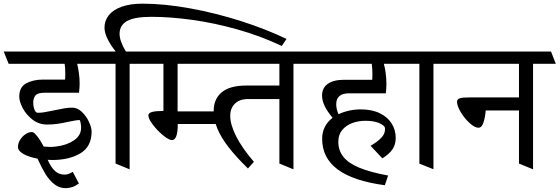

<svg xmlns="http://www.w3.org/2000/svg" viewBox="-55 -855 2990 1026"><path d="M434.6 -151.4Q434.1 -70.8 374 -35.4Q314 0 224.6 0Q216.3 0 199.7 -1Q218.3 40.5 239.5 59.3Q260.7 78.1 289.6 78.1Q301.3 78.1 310.5 74.7Q319.8 71.3 334 63.5L366.7 125.5Q347.2 139.6 329.8 145Q312.5 150.4 295.4 150.4Q262.2 150.4 235.6 129.6Q209 108.9 188.2 75.2Q167.5 41.5 145.5 -7.3Q100.1 -15.6 70.6 -32Q41 -48.3 41 -70.3Q41 -89.4 52.5 -107.9Q64 -126.5 81.3 -137.9Q98.6 -149.4 115.7 -149.4Q126 -149.4 143.1 -127.9Q160.2 -106.4 178.7 -71.8Q200.2 -69.8 213.4 -69.8Q228.5 -69.8 246.6 -72.3Q302.2 -79.1 340.3 -105Q378.4 -130.9 378.4 -172.9Q378.4 -185.5 375.5 -199.5Q372.6 -213.4 370.1 -213.4Q352.5 -213.4 313 -204.6Q279.8 -197.3 253.4 -193.4Q227.1 -189.5 196.8 -189.5Q153.3 -189.5 119.4 -215.3Q85.4 -241.2 66.7 -276.9Q47.9 -312.5 47.9 -338.4Q47.9 -390.1 85.4 -409.9Q123 -429.7 173.8 -429.7H292.5Q293.9 -439.9 293.9 -456.5Q293.9 -492.2 290.5 -514.2H-8.8L-35.2 -579.6H473.1L497.1 -514.2H357.4Q363.3 -490.2 366.9 -462.2Q370.6 -434.1 370.6 -407.2Q370.6 -390.6 367.2 -359.4H183.1Q146 -359.4 134.3 -344.7Q122.6 -330.1 122.6 -306.6Q122.6 -292.5 126 -279.1Q129.4 -265.6 135.3 -257.8Q137.7 -254.9 141.1 -253.7Q144.5 -252.4 149.9 -252.4Q165 -252.4 182.9 -255.4Q200.7 -258.3 232.9 -265.1Q265.1 -272 287.8 -275.9Q310.5 -279.8 330.1 -279.8Q358.9 -279.8 382.8 -256.8Q406.7 -233.9 420.7 -203.1Q434.6 -172.4 434.6 -151.4Z M1476.1 -647 1450.7 -609.4Q1338.4 -662.6 1213.4 -697.8Q1088.4 -732.9 970.7 -749Q853 -765.1 754.9 -765.1Q664.1 -765.1 624 -742.7Q584 -720.2 584 -673.8Q584 -635.3 617.7 -579.6H704.1L728 -514.2H637.7V49.8L562.5 19V-514.2H471.2L444.3 -579.6H563.5Q536.1 -613.3 519.8 -646.7Q503.4 -680.2 503.4 -707Q503.4 -745.1 526.9 -774.2Q550.3 -803.2 595.9 -819.3Q641.6 -835.4 706.1 -835.4Q823.2 -835.4 960.9 -810.3Q1098.6 -785.2 1232.4 -742.4Q1366.2 -699.7 1476.1 -647Z M895 -192.4Q895 -106.4 863.8 -106.4Q847.7 -106.4 816.9 -131.6Q786.1 -156.7 762 -188.5Q737.8 -220.2 737.8 -238.8Q737.8 -251 757.3 -256.6Q776.9 -262.2 818.4 -262.2V-514.2H703.1L676.3 -579.6H1046.9L1071.8 -514.2H894V-259.8H1106.9L1122.6 -192.4Z M1620.6 -514.2H1513.2V49.8L1438 19V-325.7H1271Q1225.1 -325.7 1200.2 -301Q1175.3 -276.4 1175.3 -235.8Q1175.3 -189.9 1206.1 -128.2Q1236.8 -66.4 1301.8 9.8L1270 45.4Q1205.1 -18.1 1165.3 -69.8Q1125.5 -121.6 1106.2 -168.5Q1086.9 -215.3 1086.9 -262.7Q1086.9 -325.7 1129.9 -361.8Q1172.9 -397.9 1261.7 -397.9H1438V-514.2H1027.8L1001.5 -579.6H1595.2Z M2059.6 -118.2Q2059.6 -83.5 2043 -58.1Q2026.4 -32.7 1988.3 -8.8L1925.3 -75.7Q1962.9 -98.1 1982.7 -118.9Q2002.4 -139.6 2002.4 -164.6Q2002.4 -170.9 2001 -175Q1999.5 -179.2 1994.1 -183.6Q1962.4 -209.5 1897.5 -209.5Q1859.4 -209.5 1826.4 -197Q1793.5 -184.6 1773.2 -159.7Q1752.9 -134.8 1752.9 -98.1Q1752.9 -50.8 1780 -16.8Q1807.1 17.1 1865.2 41.3Q1923.3 65.4 2019 83L2001.5 134.8Q1832.5 112.3 1749.5 50.5Q1666.5 -11.2 1666.5 -113.3Q1666.5 -149.4 1681.2 -177.5Q1695.8 -205.6 1722.2 -225.6Q1692.4 -261.2 1679.2 -289.8Q1666 -318.4 1666 -344.2Q1666 -385.7 1697 -407.2Q1728 -428.7 1784.2 -428.7H1934.1Q1935.1 -441.4 1935.1 -456.1Q1935.1 -488.3 1931.6 -514.2H1596.7L1569.8 -579.6H2110.4L2135.3 -514.2H1996.1Q2009.8 -465.3 2009.8 -405.3Q2009.8 -382.3 2006.8 -356.4H1811Q1741.7 -356.4 1741.7 -298.3Q1741.7 -272.5 1753.9 -244.6Q1780.3 -257.3 1811 -263.9Q1841.8 -270.5 1872.6 -270.5Q1932.1 -270.5 1974.4 -250Q2016.6 -229.5 2038.1 -194.8Q2059.6 -160.2 2059.6 -118.2Z M2095.2 -514.2 2069.3 -579.6H2347.2L2371.1 -514.2H2261.2V49.3L2186 19.5V-514.2Z M2501.5 -172.4Q2481.9 -172.4 2454.6 -197.3Q2427.2 -222.2 2407.2 -255.6Q2387.2 -289.1 2387.2 -311.5Q2387.2 -324.7 2401.6 -329.6Q2416 -334.5 2453.6 -334.5H2718.3V-514.2H2347.7L2321.3 -579.6H2889.6L2915 -514.2H2793.5V49.8L2718.3 19V-264.6H2540.5Q2537.6 -228 2528.6 -200.2Q2519.5 -172.4 2501.5 -172.4Z"/></svg>

Font: Vesper Libre
Style: Regular
Weight: 400
Designer: Robert Keller & Kimya Gandhi
Foundry: Mota Italic
Version: Version 1.058